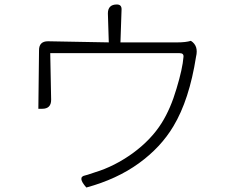

<svg xmlns="http://www.w3.org/2000/svg" viewBox="-20 -812 1040 856"><path d="M501 -792Q522 -792 522 -771L517 -623H771Q808 -623 831 -630Q866 -608 854 -559Q824 -367 753 -249Q697 -155 599 -84Q501 -13 365 24Q323 -23 360 -30Q360 -29 404 -44Q490 -70 572 -129Q654 -189 701 -264Q741 -328 767 -417Q794 -506 798 -558Q800 -575 781 -575H204L208 -367Q208 -327 168 -327H151L154 -588Q154 -628 194 -628L465 -623L461 -752Q461 -792 501 -792Z"/></svg>

Font: Swei Half Moon CJK SC
Style: Light
Weight: 300
Version: Version 2.071